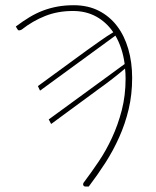

<svg xmlns="http://www.w3.org/2000/svg" viewBox="-20 -518 582 717"><path d="M121.5 -196.5 305 -330.5Q330.5 -348.5 354.8 -365.8Q379 -383 403 -397.5Q377.5 -435 339.5 -456Q301.5 -477 252.5 -477Q195.5 -477 148.5 -458.2Q101.5 -439.5 61 -407.5Q55 -404.5 51.2 -404.5Q47.5 -404.5 45 -409L39 -419Q65.5 -439 90.5 -454Q115.5 -469 141.5 -478.8Q167.5 -488.5 195.2 -493.5Q223 -498.5 255.5 -498.5Q308 -498.5 348.5 -478Q389 -457.5 416.8 -421.2Q444.5 -385 459 -335.2Q473.5 -285.5 473.5 -227Q473.5 -165 460.5 -110.2Q447.5 -55.5 425.2 -5.8Q403 44 373.8 89.5Q344.5 135 311.5 178.5H298Q292.5 178 290.8 172.8Q289 167.5 295 160.5Q321 126 348.5 85.2Q376 44.5 398.2 -3.5Q420.5 -51.5 434.8 -106.5Q449 -161.5 449 -224.5Q449 -234 448.5 -243.5Q448 -253 447 -262Q424 -242.5 400 -223.8Q376 -205 350.5 -187L171 -55L162 -72L445.5 -279Q441.5 -309.5 432.8 -336Q424 -362.5 411 -385L129.5 -179.5Z"/></svg>

Font: Lato ExtraLight
Style: Italic
Weight: 275
Italic angle: -7°
Designer: Lukasz Dziedzic with Adam Twardoch and Botio Nikoltchev
Foundry: tyPoland Lukasz Dziedzic
Version: Version 2.015; 2015-08-06; http://www.latofonts.com/